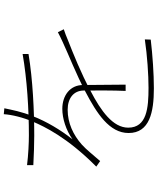

<svg xmlns="http://www.w3.org/2000/svg" viewBox="73 -896 853 1040"><g transform="rotate(-90 500.0 -375.5)"><path d="M434 -779 402 -782C399 -738 385 -679 361 -623C335 -563 278 -440 118 -281L148 -260C181 -297 209 -334 237 -359C290 -406 354 -436 426 -436C488 -436 529 -404 530 -351C531 -302 531 -181 528 -122H562C561 -182 560 -304 560 -353C560 -423 503 -465 431 -465C378 -465 316 -445 266 -410C317 -474 363 -552 391 -624C416 -687 425 -737 434 -779ZM126 -656V-622C182 -619 241 -617 286 -617C419 -617 590 -625 728 -648V-680C591 -656 426 -646 288 -646C247 -646 182 -649 126 -656ZM862 -457 846 -489C828 -479 814 -473 793 -463C720 -429 621 -391 524 -340C406 -278 300 -210 300 -106C300 8 413 31 542 31C621 31 721 24 806 14L807 -18C719 -5 616 2 545 2C436 2 329 -7 329 -108C329 -191 420 -256 528 -312C627 -365 728 -405 804 -435C824 -443 842 -451 862 -457Z"/></g></svg>

Font: Source Han Sans JP VF
Style: Regular
Weight: 250
Designer: Ryoko NISHIZUKA 西塚涼子 (kana, bopomofo & ideographs); Paul D. Hunt (Latin, Greek & Cyrillic); Sandoll Communications 산돌커뮤니
Foundry: Adobe
Version: Version 2.004;hotconv 1.0.118;makeotfexe 2.5.65603